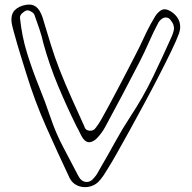

<svg xmlns="http://www.w3.org/2000/svg" viewBox="-20 -707 826 827"><path d="M344 -160Q349 -145 366 -144Q383 -143 392 -156Q406 -174 416 -192Q429 -215 448.5 -251Q468 -287 489 -327Q510 -367 529.5 -404.5Q549 -442 562.5 -468.5Q576 -495 580 -503Q596 -538 612.5 -571.5Q629 -605 648 -636Q657 -651 671.5 -661.5Q686 -672 706 -663Q728 -653 742.5 -633.5Q757 -614 756 -589Q756 -583 754.5 -576Q753 -569 751 -563Q741 -535 718 -487.5Q695 -440 665 -381.5Q635 -323 602 -262Q569 -201 538 -144.5Q507 -88 482.5 -45Q458 -2 444 20Q435 35 425 50Q415 65 403 77Q385 94 360 98Q335 102 313 92Q291 82 280 60Q228 -50 178.5 -161.5Q129 -273 93 -391Q86 -414 75.5 -447Q65 -480 55 -514.5Q45 -549 38 -575Q31 -601 30 -610Q26 -646 44 -663.5Q62 -681 91 -686Q118 -691 135 -678Q152 -665 163 -633Q180 -577 197.5 -519.5Q215 -462 237 -406Q261 -345 288.5 -284Q316 -223 344 -161ZM66 -631Q74 -551 96.5 -478.5Q119 -406 147 -337Q175 -268 199 -197Q221 -132 253.5 -71Q286 -10 317 50Q329 74 349.5 76.5Q370 79 386 58Q395 48 401.5 36Q408 24 415 12Q446 -41 476.5 -96.5Q507 -152 541 -204Q596 -287 638.5 -375Q681 -463 721 -553Q725 -563 728 -574.5Q731 -586 728 -595Q727 -602 723.5 -608Q720 -614 716 -619Q709 -630 697.5 -631.5Q686 -633 676 -625Q667 -618 663 -611Q641 -570 622 -526.5Q603 -483 582 -442Q546 -372 508.5 -301Q471 -230 433 -160Q426 -147 416 -133.5Q406 -120 395 -109Q355 -74 330 -123Q325 -132 320.5 -142Q316 -152 310 -162Q267 -249 230 -337.5Q193 -426 167 -520Q160 -552 149.5 -582.5Q139 -613 128 -644Q124 -652 112.5 -658Q101 -664 94 -662Q87 -660 76.5 -651Q66 -642 66 -631Z"/></svg>

Font: Shizuru
Style: Regular
Weight: 400
Version: Version 1.000